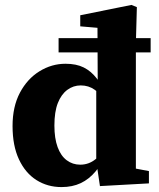

<svg xmlns="http://www.w3.org/2000/svg" viewBox="-20 -745 647 780"><path d="M218 -532V-590H592V-532ZM201 -235Q201 -183 214 -147.5Q227 -112 251 -94Q275 -76 306 -76Q341 -76 368.5 -98.5Q396 -121 419 -156L421 -146L419 -132Q396 -82 369 -49.5Q342 -17 308 -1Q274 15 230 15Q173 15 128 -13.5Q83 -42 57 -97.5Q31 -153 31 -233Q31 -312 61 -368.5Q91 -425 140.5 -455.5Q190 -486 246 -486Q290 -486 320 -471Q350 -456 372.5 -427Q395 -398 416 -357H428L418 -329Q389 -363 364.5 -380.5Q340 -398 308 -398Q278 -398 253.5 -380Q229 -362 215 -326.5Q201 -291 201 -235ZM585 0 386 11 372 -83 371 -85V-395L377 -404L376 -632L306 -638V-683L514 -725L536 -716L532 -569V-60L585 -50Z"/></svg>

Font: Source Serif 4 18pt
Style: Bold
Weight: 700
Designer: Frank Grießhammer
Foundry: Adobe Systems Incorporated
Version: Version 4.004;hotconv 1.0.116;makeotfexe 2.5.65601